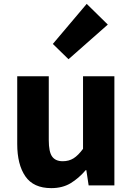

<svg xmlns="http://www.w3.org/2000/svg" viewBox="-20 -958 686 992"><path d="M245 14Q153 14 111 -47Q69 -108 69 -214V-564H232V-234Q232 -173 249.5 -149Q267 -125 304 -125Q336 -125 360 -140Q384 -155 409 -189V-564H571V0H438L426 -79H423Q387 -37 345 -11.5Q303 14 245 14ZM334 -652 253 -731 428 -938 537 -831Z"/></svg>

Font: Noto Sans JP ExtraBold
Style: Regular
Weight: 800
Designer: Ryoko NISHIZUKA  (kana, bopomofo & ideographs); Paul D. Hunt (Latin, Greek & Cyrillic); Sandoll Communications , Soo-you
Foundry: Adobe
Version: Version 2.004-H2;hotconv 1.0.118;makeotfexe 2.5.65603